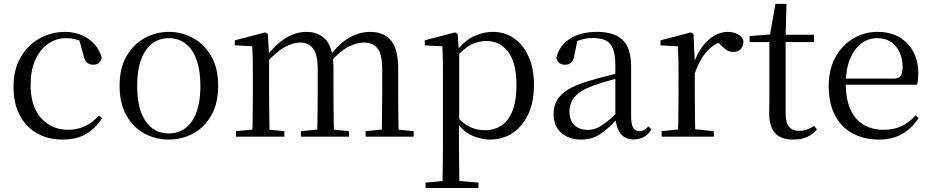

<svg xmlns="http://www.w3.org/2000/svg" viewBox="-20 -692 4714 972"><path d="M296.6 14.6Q223.8 14.6 167.8 -17.1Q111.8 -48.8 80.1 -108.5Q48.4 -168.3 48.4 -251.4Q48.4 -340.7 85.2 -403.2Q121.9 -465.8 181.5 -498.2Q241 -530.6 309.8 -530.6Q354.5 -530.6 392.7 -514.4Q430.9 -498.1 457.7 -468.8Q484.5 -439.5 495.2 -399.3Q486.3 -364.4 452.7 -364.4Q432 -364.4 419.6 -375.7Q407.1 -386.9 402.7 -413.5L377.7 -501.6L427.8 -461.9Q397.5 -482.4 370.4 -490.6Q343.3 -498.8 315 -498.8Q263.9 -498.8 222.9 -469.9Q182 -441 158.5 -388.2Q134.9 -335.4 134.9 -261.5Q134.9 -153.9 187.9 -94.5Q240.8 -35 325.2 -35Q370 -35 408.9 -52.7Q447.9 -70.3 480.8 -106.9L496.6 -93.9Q463.6 -42.3 415.9 -13.8Q368.2 14.6 296.6 14.6Z M834.5 14.6Q768.2 14.6 711.4 -15.9Q654.6 -46.5 620 -107.4Q585.4 -168.3 585.4 -257.8Q585.4 -347.6 621.1 -408.5Q656.7 -469.3 713.7 -500Q770.7 -530.6 834.5 -530.6Q899.2 -530.6 956.2 -500.1Q1013.2 -469.5 1048.9 -408.7Q1084.5 -347.8 1084.5 -257.8Q1084.5 -168 1049.4 -107.2Q1014.3 -46.3 957.5 -15.8Q900.7 14.6 834.5 14.6ZM834.5 -16.4Q909 -16.4 951.7 -78.2Q994.4 -140.1 994.4 -256.6Q994.4 -373.4 951.7 -436.1Q909 -498.8 834.5 -498.8Q760.1 -498.8 717.3 -436.1Q674.5 -373.4 674.5 -256.6Q674.5 -140.1 717.3 -78.2Q760.1 -16.4 834.5 -16.4Z M1174.7 0V-27.8L1283.4 -38.6H1315.8L1419.7 -27.8V0ZM1256.9 0Q1258.1 -24.4 1258.6 -65.3Q1259.1 -106.3 1259.6 -150.7Q1260.1 -195.1 1260.1 -228.5V-290.4Q1260.1 -341 1259.6 -380.9Q1259.1 -420.7 1256.9 -457.7L1168.8 -462.6V-487.9L1322.9 -528L1335.9 -519.8L1342.3 -406.1V-403.1V-228.5Q1342.3 -195.1 1342.8 -150.7Q1343.3 -106.3 1343.8 -65.3Q1344.3 -24.4 1345.3 0ZM1503.5 0V-27.8L1610.6 -38.6H1644L1746.6 -27.8V0ZM1585.2 0Q1586.4 -24.4 1586.9 -64.8Q1587.4 -105.3 1587.9 -149.7Q1588.4 -194.1 1588.4 -228.5V-342.2Q1588.4 -416 1564.8 -446.4Q1541.2 -476.7 1501.3 -476.7Q1463.5 -476.7 1420.1 -452.8Q1376.8 -428.8 1325.4 -370.6L1316.1 -406H1327.2Q1375.5 -467.6 1426.4 -499.1Q1477.2 -530.6 1531.6 -530.6Q1596.7 -530.6 1632.5 -487.1Q1668.2 -443.5 1668.2 -342.4V-228.5Q1668.2 -194.1 1668.7 -149.7Q1669.2 -105.3 1669.8 -64.8Q1670.4 -24.4 1671.4 0ZM1830.8 0V-27.8L1936.7 -38.6H1969.9L2074.3 -27.8V0ZM1911.2 0Q1912.9 -24.4 1913.4 -64.8Q1913.9 -105.3 1914.4 -149.7Q1914.9 -194.1 1914.9 -228.5V-342.2Q1914.9 -418.5 1890.8 -447.6Q1866.7 -476.7 1823.6 -476.7Q1786.6 -476.7 1743.8 -455.1Q1701 -433.4 1650.9 -376.5L1640.4 -412.6H1651.8Q1699.7 -474 1750 -502.3Q1800.2 -530.6 1854.1 -530.6Q1923.1 -530.6 1959.4 -487.2Q1995.7 -443.9 1995.7 -343.5V-228.5Q1995.7 -194.1 1996.2 -149.7Q1996.7 -105.3 1997.2 -64.8Q1997.7 -24.4 1998.7 0Z M2134.5 259.8V232.4L2245.7 222.2H2283.5L2402.2 232.4V259.8ZM2219.5 259.8Q2220.5 225.6 2221 185.1Q2221.5 144.5 2222 103.1Q2222.5 61.7 2222.5 26.7V-286.8Q2222.5 -338.2 2222 -379.5Q2221.5 -420.7 2219.5 -457.5L2130.5 -462.4V-487.9L2283.9 -528L2296.9 -519.6L2302.9 -435.3L2304.7 -430.1V-78.7L2303.5 -68.7V26.5Q2303.5 60.7 2304 102.2Q2304.5 143.7 2305 184.7Q2305.5 225.6 2306.5 259.8ZM2460.6 14.6Q2416.1 14.6 2371.2 -5.1Q2326.3 -24.9 2288.2 -77.1H2275.4L2289.3 -105.1Q2326.5 -63.7 2361.4 -48.2Q2396.2 -32.7 2437.5 -32.7Q2481.2 -32.7 2516.6 -55.1Q2552.1 -77.6 2573.3 -128.1Q2594.5 -178.6 2594.5 -260.8Q2594.5 -374.9 2552.5 -429.7Q2510.4 -484.5 2441.9 -484.5Q2404.4 -484.5 2367 -466.8Q2329.5 -449.1 2285.2 -398.2L2274.6 -425H2285.5Q2324.9 -481.5 2374.2 -506.1Q2423.6 -530.6 2474.3 -530.6Q2535.5 -530.6 2582.2 -498Q2629 -465.4 2656.1 -405.4Q2683.2 -345.3 2683.2 -262.6Q2683.2 -177.1 2654.5 -114.8Q2625.7 -52.4 2575.4 -18.9Q2525.2 14.6 2460.6 14.6Z M2920.7 14.6Q2861.5 14.6 2822.1 -19.1Q2782.6 -52.8 2782.6 -115.1Q2782.6 -153.9 2799.8 -184.3Q2816.9 -214.6 2856.4 -239Q2895.9 -263.5 2961.9 -282.3Q3003.8 -294.9 3049.8 -306.7Q3095.8 -318.5 3135.8 -327.7V-303.3Q3095.8 -293.3 3054.7 -281.5Q3013.6 -269.7 2979.6 -257Q2916.3 -233.6 2889.6 -201.7Q2862.9 -169.7 2862.9 -128.2Q2862.9 -81.6 2888.5 -58Q2914.2 -34.4 2956.1 -34.4Q2978.6 -34.4 3000.6 -43.3Q3022.6 -52.2 3050.7 -74.2Q3078.7 -96.3 3116.8 -134.4L3125.5 -87.1H3101.9Q3070.7 -53.7 3043.5 -31.1Q3016.2 -8.4 2987.1 3.1Q2958 14.6 2920.7 14.6ZM3187.8 13.6Q3143.1 13.6 3120.8 -16.6Q3098.5 -46.7 3095.2 -99.7V-103.3V-359Q3095.2 -415 3083.1 -445.3Q3070.9 -475.6 3045.7 -487.6Q3020.6 -499.6 2981 -499.6Q2952.3 -499.6 2923.1 -491.4Q2893.9 -483.2 2860.7 -464.7L2904.2 -491.9L2887.8 -412.7Q2884.2 -386 2871.7 -375.2Q2859.1 -364.3 2840.4 -364.3Q2804.2 -364.3 2796.5 -399.7Q2811.4 -461 2865.1 -495.8Q2918.8 -530.6 3003.2 -530.6Q3090.5 -530.6 3132.8 -489.2Q3175 -447.8 3175 -354.6V-107.7Q3175 -60.8 3186.1 -44.2Q3197.1 -27.5 3217.4 -27.5Q3230 -27.5 3240 -33.2Q3250 -38.8 3262.4 -52.1L3278.1 -36.7Q3262.2 -10.7 3239.6 1.4Q3217 13.6 3187.8 13.6Z M3329.5 0V-27.8L3439.6 -39.6H3480.9L3593.9 -27.8V0ZM3411.9 0Q3413.1 -24.4 3413.6 -65.3Q3414.1 -106.3 3414.6 -150.7Q3415.1 -195.1 3415.1 -228.5V-289.4Q3415.1 -341 3414.5 -380.9Q3413.9 -420.7 3411.9 -457.5L3323.8 -462.4V-487.9L3477.9 -528L3490.9 -519.8L3497.3 -379V-378V-228.5Q3497.3 -195.1 3497.8 -150.7Q3498.3 -106.3 3498.8 -65.3Q3499.3 -24.4 3500.3 0ZM3496.5 -318.6 3474.9 -371H3492.7Q3508.2 -419.5 3535.1 -455.5Q3562 -491.4 3595.4 -511Q3628.8 -530.6 3664 -530.6Q3692.9 -530.6 3714.7 -519.1Q3736.6 -507.7 3743.6 -485.6Q3743.4 -459.5 3731 -444.3Q3718.7 -429.1 3691.7 -429.1Q3673.2 -429.1 3658.3 -438.7Q3643.5 -448.4 3625.8 -466.9L3602.8 -488.8L3648.3 -487.2Q3596 -473 3559.4 -432.7Q3522.8 -392.5 3496.5 -318.6Z M3915.9 -478.9V-516H4100.7V-478.9ZM3996.8 14.6Q3934.2 14.6 3904.1 -18Q3874 -50.7 3874 -117.7Q3874 -142.1 3874.5 -161.1Q3875 -180.1 3875 -207.1V-478.9H3775V-509.4L3895.6 -518.8L3876 -504.4L3905.7 -672.5H3961.3L3957.2 -500.6V-489V-117.5Q3957.2 -71.2 3974.7 -50.3Q3992.2 -29.5 4025.3 -29.5Q4047.5 -29.5 4064.5 -35.9Q4081.4 -42.3 4101.4 -54.4L4115.9 -36.8Q4095.4 -11.8 4066 1.4Q4036.6 14.6 3996.8 14.6Z M4430.3 14.6Q4356.5 14.6 4298.6 -15.4Q4240.7 -45.5 4208.1 -106.2Q4175.4 -167 4175.4 -256.8Q4175.4 -341.1 4209.5 -402.5Q4243.6 -463.8 4299.8 -497.2Q4356 -530.6 4421.9 -530.6Q4487.2 -530.6 4533.4 -503.3Q4579.6 -475.9 4604.1 -429.2Q4628.7 -382.4 4628.7 -323.2Q4628.7 -286.8 4622.4 -262.9H4213.6V-294.2H4504.3Q4530.6 -294.2 4540 -308.2Q4549.3 -322.1 4549.3 -352.3Q4549.3 -416.2 4515.2 -457.5Q4481.2 -498.8 4419.6 -498.8Q4375.8 -498.8 4340 -471.6Q4304.1 -444.5 4283 -392.8Q4261.9 -341.2 4261.9 -268.7Q4261.9 -188 4286.4 -135.9Q4310.9 -83.8 4353.9 -59.4Q4397 -35 4452.5 -35Q4505.5 -35 4544.8 -53.7Q4584.2 -72.3 4614.7 -108.1L4630.6 -94.3Q4598 -43.5 4548 -14.4Q4498 14.6 4430.3 14.6Z"/></svg>

Font: Noto Serif KR
Style: Regular
Weight: 200
Designer: Ryoko NISHIZUKA 西塚涼子 (kana & ideographs); Frank Grießhammer (Latin, Greek & Cyrillic); Wenlong ZHANG 张文龙 (bopomofo); San
Foundry: Adobe
Version: Version 2.001;hotconv 1.1.0;makeotfexe 2.6.0